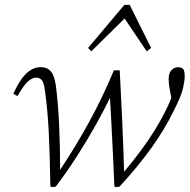

<svg xmlns="http://www.w3.org/2000/svg" viewBox="-20 -761 779 789"><path d="M187 4Q185 -124 180.5 -215.5Q176 -307 165 -386Q161 -421 152 -431.5Q143 -442 129 -442Q113 -442 95.5 -427Q78 -412 52 -366L35 -376Q61 -434 88.5 -459.5Q116 -485 147 -485Q174 -485 189 -467.5Q204 -450 210 -406Q219 -334 223 -247.5Q227 -161 227 -63Q289 -156 344.5 -256.5Q400 -357 448 -472H472Q474 -427 477 -371.5Q480 -316 482.5 -257.5Q485 -199 487 -146.5Q489 -94 490 -55Q529 -102 559.5 -143Q590 -184 616.5 -227Q643 -270 668 -321Q673 -331 676.5 -340Q680 -349 684 -359L678 -391Q673 -416 673 -436Q673 -461 685 -473Q697 -485 712 -485Q728 -484 734 -476Q739 -467 739 -446Q739 -429 732 -398Q725 -367 695 -308Q658 -231 602 -153Q546 -75 471 6L455 8L450 4Q448 -53 444.5 -119.5Q441 -186 438 -249Q435 -312 432 -359Q408 -309 373.5 -247.5Q339 -186 297.5 -121Q256 -56 209 6L193 8ZM583 -550 492 -685 355 -550 342 -564 491 -741H513L601 -564Z"/></svg>

Font: Source Serif Pro Light
Style: Italic
Weight: 300
Italic angle: -12°
Designer: Frank Grießhammer
Foundry: Adobe Systems Incorporated
Version: Version 3.001;hotconv 1.0.111;makeotfexe 2.5.65597